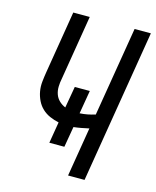

<svg xmlns="http://www.w3.org/2000/svg" viewBox="-111 -812 723 889"><g transform="rotate(15 250.5 -367.5)"><path d="M301 0 340 -236Q322 -232 303.5 -228.5Q285 -225 267 -223L250 -124H178L195 -226Q172 -231 151.5 -240Q131 -249 115 -264Q99 -279 89 -299.5Q79 -320 75 -342.5Q71 -365 73.5 -389Q76 -413 80 -437L129 -735H208L157 -425Q153 -406 152.5 -386.5Q152 -367 158 -350Q164 -333 177 -320.5Q190 -308 207 -301L225 -404H297L278 -292Q297 -293 315 -296.5Q333 -300 352 -306L423 -735H501L380 0Z"/></g></svg>

Font: Iosevka SS04
Style: Italic
Weight: 400
Italic angle: -9°
Monospace: yes
Designer: Belleve Invis
Foundry: Belleve Invis
Version: Version 19.0.0; ttfautohint (v1.8.4)